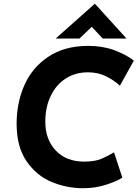

<svg xmlns="http://www.w3.org/2000/svg" viewBox="-20 -984 740 1017"><path d="M420 13Q334 13 254 -20Q174 -53 121 -129.5Q68 -206 68 -329Q68 -439 109 -532.5Q150 -626 236 -683.5Q322 -741 448 -741Q523 -741 584.5 -718.5Q646 -696 689 -663L615 -530Q584 -559 541.5 -580Q499 -601 446 -601Q379 -601 328 -568Q277 -535 248.5 -475.5Q220 -416 220 -340Q220 -245 275.5 -186.5Q331 -128 426 -128Q481 -128 515 -142Q549 -156 584 -177L628 -43Q601 -25 543.5 -6Q486 13 420 13ZM524 -780 466 -842 401 -780H275L482 -964H483L650 -780Z"/></svg>

Font: Josefin Sans
Style: Bold Italic
Weight: 700
Italic angle: -7°
Designer: Santiago Orozco
Foundry: Typemade
Version: Version 2.000